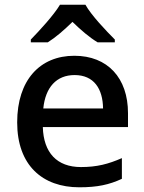

<svg xmlns="http://www.w3.org/2000/svg" viewBox="-20 -786 614 816"><path d="M343 -766H235C208 -721 148 -656 111 -618V-606H183C218 -628 252 -658 288 -693C324 -658 360 -627 395 -606H468V-618C431 -655 368 -721 343 -766ZM296 -549C150 -549 53 -446 53 -266C53 -83 161 10 317 10C394 10 444 -1 498 -26V-114C441 -89 392 -76 324 -76C222 -76 165 -137 162 -246H524V-305C524 -455 437 -549 296 -549ZM297 -467C379 -467 417 -409 418 -325H164C173 -415 220 -467 297 -467Z"/></svg>

Font: Noto Sans Lao UI Med
Style: Regular
Weight: 500
Designer: Monotype Design Team
Foundry: Monotype Imaging Inc.
Version: Version 2.000